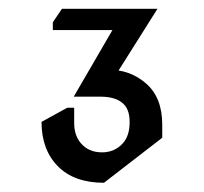

<svg xmlns="http://www.w3.org/2000/svg" viewBox="-20 -757 457 431"><path d="M119.1 -737.3H333.5L246.1 -598.6Q279.3 -593.8 307.1 -570.3Q344.2 -538.6 344.2 -477.5V-447.8L213.4 -346.7Q146 -346.7 109.4 -384.3Q73.2 -421.4 73.2 -483.4L130.9 -515.1H146.5V-481Q146.5 -453.6 161.1 -436Q178.7 -415 209 -415Q237.8 -415 256.3 -436Q271 -452.6 271 -482.9Q271 -507.8 259.8 -521Q243.7 -539.6 207 -540H145.5L232.4 -689.5H98.6V-707Z"/></svg>

Font: Nova Cut
Style: Book
Weight: 400
Version: Version 2.000